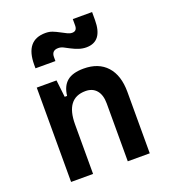

<svg xmlns="http://www.w3.org/2000/svg" viewBox="-142 -888 871 990"><g transform="rotate(-20 293.0 -393.0)"><path d="M77.1 0V-517.6H185.5L196.3 -423.8H209.5Q215.3 -476.1 245.8 -501.7Q276.4 -527.3 336.9 -527.3Q418.9 -527.3 463.9 -477.5Q508.8 -427.7 508.8 -336.9V0H388.2V-317.4Q388.2 -364.3 366.7 -389.6Q345.2 -415 306.6 -415Q197.8 -415 197.8 -271.5V0ZM105 -613.3V-632.8Q105 -767.1 214.8 -767.1Q235.8 -767.1 252.4 -760.7Q269 -754.4 289.6 -743.2Q308.1 -733.4 320.8 -727.1Q333.5 -720.7 346.2 -720.7Q372.6 -720.7 372.6 -751V-786.1H478.5V-742.2Q478.5 -625 389.2 -625Q368.7 -625 348.6 -631.6Q328.6 -638.2 307.1 -649.4Q291.5 -657.7 278.1 -664.6Q264.6 -671.4 250.5 -671.4Q214.4 -671.4 214.4 -635.3V-613.3Z"/></g></svg>

Font: Caskaydia Cove SemiBold
Style: Regular
Weight: 600
Monospace: yes
Designer: Aaron Bell
Foundry: Saja Typeworks
Version: Version 4.300; ttfautohint (v1.8.3)